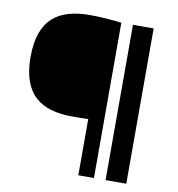

<svg xmlns="http://www.w3.org/2000/svg" viewBox="-83 -820 829 895"><g transform="rotate(10 331.5 -372.5)"><path d="M421 0H347V-266Q324 -265 307 -265Q290 -265 270 -265Q215 -265 171 -277.5Q127 -290 96 -318Q65 -346 48.5 -392Q32 -438 32 -505Q32 -572 48.5 -618Q65 -664 96 -692Q127 -720 171 -732.5Q215 -745 270 -745Q304 -745 343 -742.5Q382 -740 421 -735ZM574 0H476V-735H574Z"/></g></svg>

Font: Encode Sans Normal
Style: Bold
Weight: 700
Designer: Pablo Impallari, Andres Torresi
Foundry: Pablo Impallari, Andres Torresi
Version: Version 1.000; ttfautohint (v1.00) -l 8 -r 50 -G 200 -x 14 -